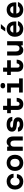

<svg xmlns="http://www.w3.org/2000/svg" viewBox="3283 -4198 934 7540"><g transform="rotate(-90 3750.0 -428.0)"><path d="M394 19Q299 19 227.5 -21.5Q156 -62 116.5 -134.5Q77 -207 77 -304Q77 -403 117 -477.5Q157 -552 229.5 -593Q302 -634 398 -634Q486 -634 551.5 -600Q617 -566 655 -505Q693 -444 696 -362H548Q535 -421 495.5 -454.5Q456 -488 397 -488Q322 -488 278.5 -439Q235 -390 235 -304Q235 -222 278 -174.5Q321 -127 394 -127Q445 -127 481.5 -155Q518 -183 534 -232H683Q677 -157 638 -100Q599 -43 536.5 -12Q474 19 394 19Z M1125 19Q1030 19 958.5 -21.5Q887 -62 847.5 -135.5Q808 -209 808 -307Q808 -406 847.5 -479.5Q887 -553 958.5 -593.5Q1030 -634 1125 -634Q1221 -634 1292 -593.5Q1363 -553 1402.5 -479.5Q1442 -406 1442 -307Q1442 -209 1402.5 -135.5Q1363 -62 1292 -21.5Q1221 19 1125 19ZM1125 -127Q1200 -127 1242.5 -175.5Q1285 -224 1285 -307Q1285 -391 1242.5 -439.5Q1200 -488 1125 -488Q1051 -488 1008 -439.5Q965 -391 965 -307Q965 -224 1008 -175.5Q1051 -127 1125 -127Z M1598 0V-615H1760V-558H1797Q1819 -594 1858.5 -614Q1898 -634 1947 -634Q2015 -634 2063 -603Q2111 -572 2136.5 -513.5Q2162 -455 2162 -372V0H2000V-342Q2000 -412 1969.5 -448.5Q1939 -485 1880 -485Q1821 -485 1790.5 -448.5Q1760 -412 1760 -342V0Z M2505 -191Q2519 -159 2553 -140Q2587 -121 2638 -121Q2697 -121 2726.5 -135Q2756 -149 2756 -178Q2756 -202 2736 -214.5Q2716 -227 2672 -231L2571 -240Q2461 -250 2406 -296.5Q2351 -343 2351 -428Q2351 -524 2425 -579Q2499 -634 2632 -634Q2773 -634 2848.5 -577.5Q2924 -521 2929 -411H2776Q2764 -451 2728 -472.5Q2692 -494 2631 -494Q2569 -494 2538 -479.5Q2507 -465 2507 -435Q2507 -414 2527 -401.5Q2547 -389 2591 -385L2692 -375Q2803 -366 2857.5 -319Q2912 -272 2912 -187Q2912 -121 2880 -75.5Q2848 -30 2786.5 -5.5Q2725 19 2638 19Q2505 19 2431.5 -35Q2358 -89 2350 -191Z M3364 -774V-615H3653V-469H3364V-222Q3364 -175 3382.5 -151Q3401 -127 3439 -127Q3477 -127 3499 -153Q3521 -179 3534 -240H3678Q3671 -115 3608 -48Q3545 19 3436 19Q3323 19 3262.5 -44Q3202 -107 3202 -222V-469H3075V-615H3202V-774Z M3886 -615H4245V-146H4441V0H3886V-146H4083V-469H3886ZM4156 -692Q4105 -692 4077 -716Q4049 -740 4049 -783Q4049 -827 4077 -851Q4105 -875 4156 -875Q4207 -875 4235 -851Q4263 -827 4263 -783Q4263 -740 4235 -716Q4207 -692 4156 -692Z M4864 -774V-615H5153V-469H4864V-222Q4864 -175 4882.5 -151Q4901 -127 4939 -127Q4977 -127 4999 -153Q5021 -179 5034 -240H5178Q5171 -115 5108 -48Q5045 19 4936 19Q4823 19 4762.5 -44Q4702 -107 4702 -222V-469H4575V-615H4702V-774Z M5902 -615V0H5740V-57H5703Q5681 -21 5641.5 -1Q5602 19 5553 19Q5485 19 5437 -12Q5389 -43 5363.5 -102Q5338 -161 5338 -243V-615H5500V-273Q5500 -203 5530.5 -166.5Q5561 -130 5620 -130Q5679 -130 5709.5 -166.5Q5740 -203 5740 -273V-615Z M6207 -372H6584L6534 -311Q6534 -400 6497 -447Q6460 -494 6387 -494Q6313 -494 6273 -445Q6233 -396 6233 -311Q6233 -220 6272 -170.5Q6311 -121 6391 -121Q6435 -121 6470 -139.5Q6505 -158 6528 -191H6692Q6669 -125 6625 -78Q6581 -31 6520 -6Q6459 19 6386 19Q6292 19 6222 -21Q6152 -61 6114 -135Q6076 -209 6076 -311Q6076 -408 6115.5 -480.5Q6155 -553 6225 -593.5Q6295 -634 6387 -634Q6476 -634 6541 -595Q6606 -556 6641.5 -484Q6677 -412 6677 -311Q6677 -297 6676 -282Q6675 -267 6673 -255H6207ZM6284 -689 6402 -861H6576L6420 -689Z M6957 -372H7334L7284 -311Q7284 -400 7247 -447Q7210 -494 7137 -494Q7063 -494 7023 -445Q6983 -396 6983 -311Q6983 -220 7022 -170.5Q7061 -121 7141 -121Q7185 -121 7220 -139.5Q7255 -158 7278 -191H7442Q7419 -125 7375 -78Q7331 -31 7270 -6Q7209 19 7136 19Q7042 19 6972 -21Q6902 -61 6864 -135Q6826 -209 6826 -311Q6826 -408 6865.5 -480.5Q6905 -553 6975 -593.5Q7045 -634 7137 -634Q7226 -634 7291 -595Q7356 -556 7391.5 -484Q7427 -412 7427 -311Q7427 -297 7426 -282Q7425 -267 7423 -255H6957Z"/></g></svg>

Font: Martian Mono SemiExpanded
Style: Bold
Weight: 700
Width: 6
Designer: Roman Shamin
Foundry: Evil Martians
Version: Version 1.000